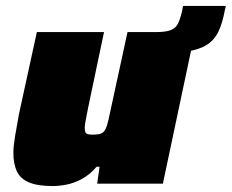

<svg xmlns="http://www.w3.org/2000/svg" viewBox="-20 -618 780 646"><path d="M467 -437 482 -510H503Q537 -510 554 -516.5Q571 -523 578.5 -538Q586 -553 592 -578L596 -598H740L737 -586Q729 -542 715.5 -513Q702 -484 676.5 -467.5Q651 -451 605.5 -444Q560 -437 487 -437ZM158 8Q106 8 77 -4.5Q48 -17 36.5 -42Q25 -67 25 -104Q25 -126 31 -162Q37 -198 44 -235L104 -510H330L277 -258Q273 -238 269 -217Q265 -196 265 -188Q265 -178 267.5 -173Q270 -168 276 -166.5Q282 -165 291 -165Q306 -165 315 -167Q324 -169 330 -176Q336 -183 340.5 -198Q345 -213 350 -238L409 -510H636L528 0H307L315 -57H305Q283 -31 256.5 -16.5Q230 -2 204.5 3Q179 8 158 8Z"/></svg>

Font: Saira SemiExpanded Black
Style: Italic
Weight: 900
Width: 6
Italic angle: -12°
Designer: Hector Gatti with collaboration of the Omnibus-Type team
Foundry: Omnibus-Type
Version: Version 1.101